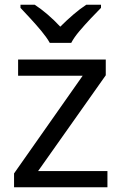

<svg xmlns="http://www.w3.org/2000/svg" viewBox="-20 -786 510 806"><path d="M431 0H39V-58L327 -468H56V-536H424V-470L140 -68H431ZM189 -606Q176 -629 154 -655.5Q132 -682 108 -708Q84 -734 66 -753V-766H126Q152 -749 180 -725Q208 -701 233 -674Q260 -701 288 -725Q316 -749 342 -766H404V-753Q385 -734 360.5 -708Q336 -682 313.5 -655.5Q291 -629 279 -606Z"/></svg>

Font: Noto Sans Oriya
Style: Regular
Weight: 400
Designer: Amélie Bonet and Sol Matas
Foundry: Google LLC
Version: Version 2.006